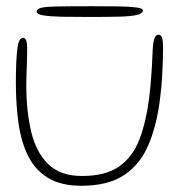

<svg xmlns="http://www.w3.org/2000/svg" viewBox="-20 -568 598 617"><path d="M241.5 29Q176.5 29 135.2 4.2Q94 -20.5 71.2 -65.2Q48.5 -110 39.8 -170Q31 -230 31 -301Q31 -317 31.2 -333.8Q31.5 -350.5 32.2 -366.5Q33 -382.5 34 -394.5Q36.5 -425.5 41.5 -436Q46.5 -446.5 54 -446.5Q60 -446.5 63 -440.5Q66 -434.5 66.8 -425Q67.5 -415.5 67.5 -405Q67.5 -397 67 -383.2Q66.5 -369.5 66 -353.5Q65.5 -337.5 65 -322Q64.5 -306.5 64.5 -294.5Q64.5 -212 80 -145.8Q95.5 -79.5 134.5 -41Q173.5 -2.5 243.5 -2.5Q320 -2.5 363.5 -33.5Q407 -64.5 428.2 -120.5Q449.5 -176.5 459 -251.5Q461 -267 462.8 -284.2Q464.5 -301.5 465.8 -319.5Q467 -337.5 468.2 -356.2Q469.5 -375 470 -393.5Q471 -425 475 -440.8Q479 -456.5 490 -456.5Q498 -456.5 501 -446Q504 -435.5 504 -414.5Q504 -393 503.2 -372Q502.5 -351 501.5 -330.8Q500.5 -310.5 498.8 -291Q497 -271.5 494.5 -253Q484.5 -168 458 -104.5Q431.5 -41 379.8 -6Q328 29 241.5 29ZM265.5 -513.5Q216.5 -513.5 178.8 -514.2Q141 -515 119.5 -518.5Q98 -522 98 -530.5Q98 -539 111.8 -542.8Q125.5 -546.5 163.8 -547.2Q202 -548 276 -548Q321 -548 358 -547.5Q395 -547 417 -544.2Q439 -541.5 439 -534.5Q439 -524.5 420.2 -520Q401.5 -515.5 363.2 -514.5Q325 -513.5 265.5 -513.5Z"/></svg>

Font: Gluten Thin Thin
Style: Regular
Weight: 250
Version: Version 1.300